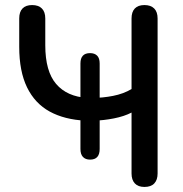

<svg xmlns="http://www.w3.org/2000/svg" viewBox="-20 -732 725 759"><path d="M551 7Q526 7 513 -7Q500 -21 500 -46V-287Q471 -272 430.5 -264Q390 -256 351 -255L374 -270V-143Q374 -101 336 -101Q318 -101 308 -111.5Q298 -122 298 -143V-270L318 -255Q235 -259 176.5 -291Q118 -323 87 -386.5Q56 -450 56 -547V-659Q56 -685 69 -698.5Q82 -712 107 -712Q132 -712 145.5 -698.5Q159 -685 159 -659V-553Q159 -450 202 -400Q245 -350 325 -345L298 -335V-481Q298 -522 336 -522Q354 -522 364 -512Q374 -502 374 -481V-335L347 -345Q386 -345 427 -353Q468 -361 500 -380V-659Q500 -685 513 -698.5Q526 -712 551 -712Q576 -712 589.5 -698.5Q603 -685 603 -659V-46Q603 -21 590 -7Q577 7 551 7Z"/></svg>

Font: Nunito SemiBold
Style: Regular
Weight: 600
Designer: Vernon Adams
Foundry: Vernon Adams
Version: Version 3.602